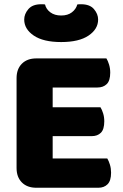

<svg xmlns="http://www.w3.org/2000/svg" viewBox="-20 -881 581 904"><path d="M58 -513Q58 -556 83 -581Q108 -606 151 -606H481Q488 -595 493.5 -577Q499 -559 499 -539Q499 -501 482.5 -485Q466 -469 439 -469H228V-376H453Q460 -365 465.5 -347.5Q471 -330 471 -310Q471 -272 455 -256Q439 -240 412 -240H228V-135H485Q492 -124 497.5 -106Q503 -88 503 -68Q503 -30 486.5 -13.5Q470 3 443 3H151Q108 3 83 -22Q58 -47 58 -90ZM268 -683Q184 -683 139 -713.5Q94 -744 94 -789Q94 -815 113.5 -838Q133 -861 174 -861Q179 -861 183 -861Q187 -861 192 -860Q197 -838 217 -823Q237 -808 268 -808Q299 -808 318.5 -823Q338 -838 344 -860Q349 -861 353 -861Q357 -861 362 -861Q403 -861 422.5 -838Q442 -815 442 -789Q442 -744 397 -713.5Q352 -683 268 -683Z"/></svg>

Font: Baloo Tammudu
Style: Regular
Weight: 400
Designer: Omkar Shende and Ek Type
Foundry: Ek Type
Version: Version 1.007;PS 1.000;hotconv 1.0.88;makeotf.lib2.5.647800